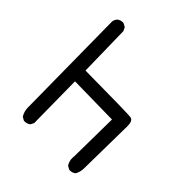

<svg xmlns="http://www.w3.org/2000/svg" viewBox="-181 -723 861 861"><g transform="rotate(45 250.0 -292.0)"><path d="M370.6 -20Q370.6 -26.4 371.6 -32.7L374.5 -268.1L136.2 -272L139.2 -10.3L131.3 5.4L130.4 5.9Q120.1 15.1 104 15.1Q102.1 15.1 99.1 15.1L83 5.9Q69.8 -15.1 69.8 -40Q69.8 -43.5 69.8 -46.9L64 -578.1Q64 -584 66.9 -590.1Q69.8 -596.2 74.2 -601.6Q85 -610.8 100.6 -610.8Q102.1 -610.8 105 -610.8L122.1 -601.6L130.4 -584.5L135.3 -339.4Q413.1 -337.4 428.2 -333.5Q444.8 -328.6 444.8 -295.9L440.9 -24.4Q440.9 -2.4 430.2 17.1Q418.9 26.9 403.3 26.9Q401.9 26.9 398.9 26.9L381.8 17.6L381.3 16.6Q370.6 0.5 370.6 -20Z"/></g></svg>

Font: Bakudai
Style: Medium
Weight: 500
Version: Version 1.48